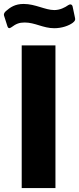

<svg xmlns="http://www.w3.org/2000/svg" viewBox="-35 -953 401 973"><path d="M333 -837C345 -846 348 -853 345 -863L333 -920C330 -932 320 -933 311 -927C294 -915 269 -902 240 -902C194 -902 144 -933 85 -933C41 -933 17 -916 -6 -896C-18 -884 -16 -878 -13 -869L2 -822C6 -808 13 -808 23 -815C46 -832 62 -839 90 -839C143 -839 183 -810 240 -810C279 -810 314 -823 333 -837ZM75 -723V0H246V-723Z"/></svg>

Font: United Sans ExtraBold
Style: Regular
Weight: 800
Designer: Pablo Impallari, Rodrigo Fuenzalida (Modified by Dan O. Williams)
Version: Version 1.000;PS 001.000;hotconv 1.0.88;makeotf.lib2.5.64775